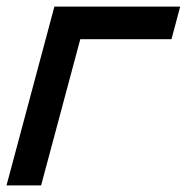

<svg xmlns="http://www.w3.org/2000/svg" viewBox="-22 -560 565 580"><path d="M-2.3 0H102.2L220.5 -441.5H496L522.3 -540H142.3Z"/></svg>

Font: Manrope
Style: SemiBoldItalic
Weight: 600
Italic angle: -15°
Designer: Mikhail Sharanda
Foundry: Mikhail Sharanda
Version: Version 4.502;hotconv 1.0.109;makeotfexe 2.5.65596